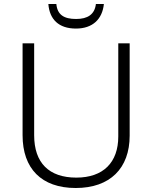

<svg xmlns="http://www.w3.org/2000/svg" viewBox="-20 -982 762 961"><path d="M500 -962H460C454 -910 419 -887 361 -887C300 -887 267 -908 262 -962H222C228 -885 274 -839 360 -839C444 -839 492 -886 500 -962ZM629 -303V-765H572V-299C572 -169 497 -93 362 -93C225 -93 151 -167 151 -305V-765H93V-305C93 -139 187 -41 359 -41C531 -41 629 -140 629 -303Z"/></svg>

Font: Noto Sans Tamil UI Light
Style: Regular
Weight: 300
Designer: Jelle Bosma - Monotype Design Team
Foundry: Monotype Imaging Inc.
Version: Version 2.004